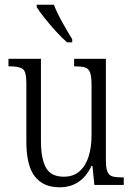

<svg xmlns="http://www.w3.org/2000/svg" viewBox="-20 -786 566 816"><path d="M233 10Q164 10 128 -36Q92 -82 92 -185V-434Q92 -482 76.5 -493Q61 -504 23 -504H16V-536H154V-186Q154 -113 175 -74Q196 -35 251 -35Q292 -35 318 -58Q344 -81 356.5 -120.5Q369 -160 369 -210V-426Q369 -462 362.5 -478.5Q356 -495 341 -499.5Q326 -504 300 -504H295V-536H430V-104Q430 -71 437 -55.5Q444 -40 459 -36Q474 -32 499 -32H506V0H381L373 -81H369Q326 10 233 10ZM265 -606Q244 -624 218 -652.5Q192 -681 169 -710Q146 -739 136 -756V-766H209Q222 -732 245.5 -690Q269 -648 287 -619V-606Z"/></svg>

Font: Noto Serif Lao Condensed Light
Style: Regular
Weight: 300
Width: 3
Designer: Monotype Design Team
Foundry: Monotype Imaging Inc.
Version: Version 2.003; ttfautohint (v1.8.4.7-5d5b)